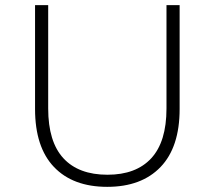

<svg xmlns="http://www.w3.org/2000/svg" viewBox="-20 -720 833 745"><path d="M116 -297V-700H167V-299Q167 -170 226 -106Q285 -42 397 -42Q508 -42 567 -106Q626 -170 626 -299V-700H677V-297Q677 -149 603 -72Q529 5 396 5Q263 5 189.5 -72Q116 -149 116 -297Z"/></svg>

Font: Goldbeck Next Light
Style: Regular
Weight: 300
Designer: Julieta Ulanovsky
Foundry: Julieta Ulanovsky
Version: Version 7.200